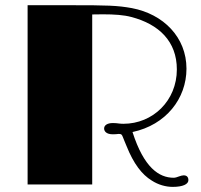

<svg xmlns="http://www.w3.org/2000/svg" viewBox="-20 -711 773 740"><path d="M86.4 0H335.4V-655.3C345.7 -655.8 358.9 -655.8 376.5 -655.8C421.4 -655.8 457 -653.3 486.3 -645.5C592.3 -617.7 661.6 -551.8 661.6 -443.4C661.6 -323.2 569.3 -233.9 455.6 -233.9C449.2 -233.9 443.8 -234.4 439 -234.9C432.1 -235.8 425.3 -236.8 415.5 -236.8C393.1 -236.8 381.3 -228 381.3 -215.8C381.3 -205.6 389.2 -193.4 415 -193.4C418.9 -193.4 422.9 -193.8 426.8 -193.8C430.2 -194.3 433.6 -194.8 437 -194.8C447.3 -194.8 449.2 -193.8 453.6 -182.6C457 -174.8 460.4 -164.6 467.8 -147.9C494.6 -80.6 526.9 -38.1 564.9 -15.1C590.3 1.5 619.6 9.3 645.5 9.3C684.6 9.3 706.1 -1 706.1 -16.6C706.1 -28.8 699.7 -35.2 688 -35.2C682.6 -35.2 678.2 -33.7 670.4 -31.2C663.1 -28.3 655.3 -25.9 649.4 -25.9C592.8 -25.9 534.7 -64.9 490.7 -202.1C619.6 -229.5 698.7 -331.1 698.7 -446.3C698.7 -567.4 609.9 -656.7 488.3 -679.7C431.6 -689.9 394.5 -690.9 251.5 -690.9H86.4Z"/></svg>

Font: Limelight
Style: Regular
Weight: 400
Designer: Nicole Fally
Foundry: Nicole Fally
Version: Version 1.002